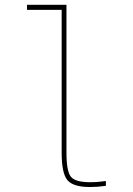

<svg xmlns="http://www.w3.org/2000/svg" viewBox="-20 -750 540 780"><path d="M250 -129.9Q250 -52.7 268.6 -31.2Q287.1 -9.8 345.7 -9.8Q377.9 -9.8 410.2 -14.6V4.9Q377 9.8 345.7 9.8Q277.3 9.8 253.9 -18.1Q230.5 -45.9 230.5 -129.9V-710H89.8V-730.5H250Z"/></svg>

Font: Mgen+ 1m thin
Style: Regular
Weight: 100
Designer: [Source Han Sans]
Ryoko NISHIZUKA  (kana & ideographs); Paul D. Hunt (Latin, Greek & Cyrillic); Wenlong ZHANG  (bopomofo
Version: Version 1.059.20150602